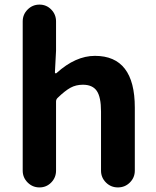

<svg xmlns="http://www.w3.org/2000/svg" viewBox="-20 -818 680 838"><path d="M79.1 -73.2V-724.6Q79.1 -754.9 100.6 -776.4Q122.1 -797.9 152.3 -797.9Q182.6 -797.9 203.6 -776.4Q224.6 -754.9 224.6 -724.6V-596.7L219.7 -502Q219.7 -499 222.2 -498Q224.6 -497.1 226.6 -499Q309.6 -574.2 394.5 -574.2Q568.4 -574.2 568.4 -348.6V-73.2Q568.4 -43 546.9 -21.5Q525.4 0 494.6 0Q463.9 0 442.4 -21.5Q420.9 -43 420.9 -73.2V-331.1Q420.9 -394.5 402.3 -421.4Q383.8 -448.2 341.8 -448.2Q311.5 -448.2 287.6 -435.1Q263.7 -421.9 232.4 -391.6Q224.6 -384.8 224.6 -375V-73.2Q224.6 -43 203.6 -21.5Q182.6 0 152.3 0Q122.1 0 100.6 -21.5Q79.1 -43 79.1 -73.2Z"/></svg>

Font: Gen Jyuu GothicX Bold
Style: Bold
Weight: 700
Designer: Ryoko NISHIZUKA (kana &amp; ideographs); Paul D. Hunt (Latin, Greek &amp; Cyrillic); Wenlong ZHANG (bopomofo); Sandoll C
Version: Version 1.058.20140828